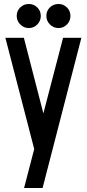

<svg xmlns="http://www.w3.org/2000/svg" viewBox="-20 -730 439 965"><path d="M101 215 152 19 7 -540H100L198 -160L297 -540H389L194 215ZM274 -710Q299 -710 316.5 -692.5Q334 -675 334 -650Q334 -625 316.5 -607Q299 -589 274 -589Q249 -589 231 -607Q213 -625 213 -650Q213 -676 231 -693Q249 -710 274 -710ZM125 -710Q150 -710 167.5 -692.5Q185 -675 185 -650Q185 -625 167.5 -607Q150 -589 125 -589Q100 -589 82 -607Q64 -625 64 -650Q64 -676 82 -693Q100 -710 125 -710Z"/></svg>

Font: Berliner Wand
Style: Regular
Weight: 400
Designer: Peter Wiegel
Foundry: Peter Wiegel
Version: Version 1.000